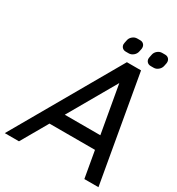

<svg xmlns="http://www.w3.org/2000/svg" viewBox="-201 -969 1010 1094"><g transform="rotate(30 304.0 -422.0)"><path d="M239.7 -261.7H473.6L418.5 -573.2ZM489.7 -697.8 612.3 0H519.5L488.8 -174.3H189.5L89.4 0H-3.9L396.5 -697.8ZM399.9 -844.2Q415.5 -844.2 424.8 -833Q431.6 -824.2 431.6 -812.5Q431.6 -809.1 431.2 -805.2L427.2 -786.1Q423.8 -769.5 410.2 -758.1Q396.5 -746.6 380.4 -746.6H360.8Q344.7 -746.6 335.4 -757.8Q328.6 -766.6 328.6 -777.3Q328.6 -781.7 329.6 -786.1L333.5 -805.2Q336.4 -821.3 350.1 -832.8Q363.8 -844.2 380.4 -844.2ZM564 -844.2Q579.6 -844.2 588.9 -833Q595.7 -824.2 595.7 -812.5Q595.7 -809.1 595.2 -805.2L591.3 -786.1Q587.9 -769.5 574.2 -758.1Q560.5 -746.6 544.4 -746.6H524.9Q508.8 -746.6 499.5 -757.8Q492.7 -766.6 492.7 -777.3Q492.7 -781.7 493.7 -786.1L497.6 -805.2Q500.5 -821.3 514.2 -832.8Q527.8 -844.2 544.4 -844.2Z"/></g></svg>

Font: Qaz
Style: Italic
Weight: 400
Italic angle: -11.25°
Designer: GGBotNet
Foundry: f0n7
Version: 0.70